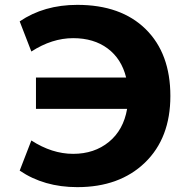

<svg xmlns="http://www.w3.org/2000/svg" viewBox="-20 -760 752 790"><path d="M128 -312V-441H499Q480 -518 423 -560.5Q366 -603 281 -603Q194 -603 109 -548L61 -672Q161 -740 298 -740Q478 -740 579.5 -640Q681 -540 681 -365Q681 -192 576.5 -91Q472 10 298 10Q161 10 61 -58L109 -182Q194 -127 281 -127Q368 -127 428 -176Q488 -225 503 -312Z"/></svg>

Font: Mplus 1p ExtraBold
Style: Regular
Weight: 800
Version: Version 1.061